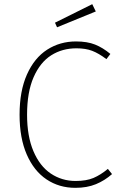

<svg xmlns="http://www.w3.org/2000/svg" viewBox="-20 -892 583 922"><path d="M510 -633 491 -608Q454 -636 422.5 -648Q391 -660 347 -660Q279 -660 226 -626.5Q173 -593 141.5 -521.5Q110 -450 110 -341Q110 -238 140.5 -166Q171 -94 224 -58.5Q277 -23 343 -23Q395 -23 429 -37.5Q463 -52 498 -81L518 -56Q483 -25 440.5 -7.5Q398 10 342 10Q264 10 203.5 -30.5Q143 -71 108.5 -150Q74 -229 74 -341Q74 -455 109.5 -534.5Q145 -614 206.5 -653.5Q268 -693 345 -693Q399 -693 436.5 -678Q474 -663 510 -633ZM440 -837 254 -761 244 -783 423 -872Z"/></svg>

Font: FiraGO UltraLight
Style: Regular
Weight: 200
Designer: bBox Type
Foundry: bBox Type GmbH
Version: Version 1.001